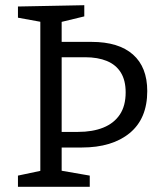

<svg xmlns="http://www.w3.org/2000/svg" viewBox="-20 -718 622 738"><path d="M49 0V-43L148 -64L135 -46V-651L148 -632L49 -650V-693L304 -698V-655L205 -631L217 -649V-541L202 -557H332Q436 -557 491 -508.5Q546 -460 546 -368Q546 -262 478.5 -206.5Q411 -151 294 -151H202L217 -168V-46L204 -64L325 -43V0ZM217 -196 202 -211H280Q336 -211 377 -227.5Q418 -244 440.5 -277.5Q463 -311 463 -363Q463 -409 444.5 -439Q426 -469 391 -483.5Q356 -498 307 -498H202L217 -512Z"/></svg>

Font: Bitter Thin
Style: Regular
Weight: 400
Version: Version 3.021